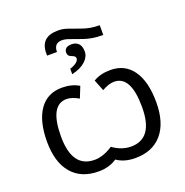

<svg xmlns="http://www.w3.org/2000/svg" viewBox="-153 -1019 1123 1168"><g transform="rotate(-20 408.0 -435.5)"><path d="M338.9 -601.1V-636.2Q397 -655.8 397 -684.1Q397 -698.2 373 -706.1Q349.1 -713.9 349.1 -735.8Q349.1 -773.9 397 -773.9Q424.8 -773.9 441.4 -756.8Q458 -739.7 458 -705.6Q458 -671.4 427.5 -643.1Q397 -614.7 338.9 -601.1ZM233.9 -774.9Q233.9 -880.9 348.1 -880.9Q376.5 -880.9 403.8 -872.1Q431.2 -863.3 483.9 -843.8Q536.6 -824.2 590.8 -824.2H598.1V-761.2H589.8Q527.3 -761.2 472.9 -780.3Q418.5 -799.3 394.5 -808.1Q370.6 -816.9 350.1 -816.9Q297.9 -816.9 297.9 -759.8H233.9ZM564.9 -545.9Q659.2 -545.9 710.2 -472.7Q761.2 -399.4 761.2 -266.6Q761.2 -133.8 699.7 -62Q638.2 9.8 526.9 9.8Q454.6 9.8 407.2 -23.9Q357.9 9.8 289.1 9.8Q176.8 9.8 115.5 -62.3Q54.2 -134.3 54.2 -267.1Q54.2 -399.9 105.2 -472.9Q156.2 -545.9 251 -545.9Q314 -545.9 360.8 -518.1L332 -445.8Q287.6 -471.2 253.9 -471.2Q145 -471.2 145 -268.1Q145 -64.9 290 -64.9Q346.2 -64.9 408.2 -106Q464.8 -64.9 525.9 -64.9Q669.9 -64.9 669.9 -268.1Q669.9 -471.2 562 -471.2Q527.3 -471.2 482.9 -445.8L454.1 -518.1Q499.5 -545.9 564.9 -545.9Z"/></g></svg>

Font: NotoSans
Style: Regular
Weight: 400
Designer: Monotype Design team
Foundry: Monotype Imaging Inc.
Version: Version 1.04